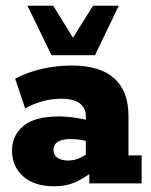

<svg xmlns="http://www.w3.org/2000/svg" viewBox="-20 -641 529 671"><path d="M170 10Q99 10 60.5 -25Q22 -60 22 -114Q22 -168 62 -201Q102 -234 185 -234Q215 -234 246.5 -229Q278 -224 298 -218L280 -205V-235Q280 -264 258.5 -280Q237 -296 194 -296Q162 -296 130 -287.5Q98 -279 68 -262L33 -366Q76 -389 127.5 -400.5Q179 -412 230 -412Q330 -412 379.5 -367Q429 -322 429 -236V-98H475V0H292V-67L315 -51Q284 -24 249 -7Q214 10 170 10ZM218 -80Q240 -80 260.5 -89.5Q281 -99 293 -113L280 -78V-170L297 -142Q282 -149 263.5 -152Q245 -155 225 -155Q198 -155 182.5 -145.5Q167 -136 167 -117Q167 -99 181 -89.5Q195 -80 218 -80ZM160 -448 76 -621H166L235 -509L305 -621H395L312 -448Z"/></svg>

Font: Rokkitt ExtraBold
Style: Regular
Weight: 800
Version: Version 3.103